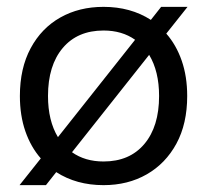

<svg xmlns="http://www.w3.org/2000/svg" viewBox="-20 -530 604 560"><path d="M37 10 99 -68Q70 -101 54 -147Q38 -193 38 -250Q38 -331 69.5 -389.5Q101 -448 156 -479Q211 -510 282 -510Q361 -510 420 -472L450 -510H527L465 -432Q494 -399 510 -353Q526 -307 526 -250Q526 -169 494.5 -111Q463 -53 408 -21.5Q353 10 282 10Q203 10 144 -28L114 10ZM282 -441Q206 -441 163 -390Q120 -339 120 -250Q120 -178 149 -130L374 -414Q336 -441 282 -441ZM444 -250Q444 -322 415 -370L190 -86Q228 -59 282 -59Q358 -59 401 -110Q444 -161 444 -250Z"/></svg>

Font: Prodigy Sans
Style: Regular
Weight: 400
Designer: Wei Huang
Foundry: Wei Huang
Version: Version 1.003; ttfautohint (v1.8.3)